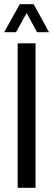

<svg xmlns="http://www.w3.org/2000/svg" viewBox="-26 -893 253 913"><path d="M58 0V-687H143V0ZM-6 -740 68 -873H134L207 -740H150L84 -862H118L50 -740Z"/></svg>

Font: Archivo ExtraCondensed
Style: Regular
Weight: 400
Width: 2
Designer: Hector Gatti
Foundry: Omnibus-Type
Version: Version 2.001